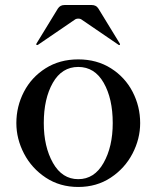

<svg xmlns="http://www.w3.org/2000/svg" viewBox="-20 -729 622 763"><path d="M45 -240Q45 -306 75 -364Q105 -422 161 -457.5Q217 -493 291 -493Q365 -493 421 -457.5Q477 -422 507 -364Q537 -306 537 -240Q537 -177 506.5 -118.5Q476 -60 420 -23Q364 14 291 14Q218 14 162 -23Q106 -60 75.5 -118.5Q45 -177 45 -240ZM428 -240Q428 -337 392 -400Q356 -463 291 -463Q226 -463 190 -400Q154 -337 154 -240Q154 -146 190.5 -81.5Q227 -17 291 -17Q355 -17 391.5 -81.5Q428 -146 428 -240ZM124 -553 125 -556 210 -695Q219 -709 236 -709H345Q362 -709 371 -695L456 -556L457 -553Q457 -550 454 -550Q452 -550 451 -551L306 -650Q300 -655 291 -655Q282 -655 276 -650L131 -551L128 -550Q124 -550 124 -553Z"/></svg>

Font: Shippori Mincho B1 SemiBold
Style: Regular
Weight: 600
Designer: FONTDASU
Foundry: FONTDASU / Google Inc. / but / Adobe
Version: Version 3.110; ttfautohint (v1.8.3)